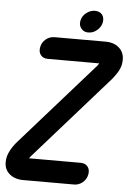

<svg xmlns="http://www.w3.org/2000/svg" viewBox="-79 -932 672 986"><g transform="rotate(5 257.5 -439.0)"><path d="M345 -774Q322 -774 308.5 -791Q295 -808 300 -831Q305 -856 326 -872Q347 -888 370 -888Q395 -888 407.5 -872Q420 -856 415 -831Q410 -808 390 -791Q370 -774 345 -774ZM151 -621Q126 -621 113.5 -637Q101 -653 106 -678Q111 -703 130.5 -719Q150 -735 175 -735H437Q488 -735 515 -704.5Q542 -674 531 -622Q526 -602 514.5 -583.5Q503 -565 489 -548L105 -113L106 -114Q103 -109 100.5 -106.5Q98 -104 98 -102Q98 -104 102 -104H364Q389 -104 401.5 -88Q414 -72 409 -47Q404 -22 384.5 -6Q365 10 340 10H78Q30 10 1.5 -19Q-27 -48 -16 -101Q-11 -121 0 -140Q11 -159 25 -176L410 -612L409 -611Q411 -614 412.5 -616.5Q414 -619 415 -621Z"/></g></svg>

Font: VDS
Style: Bold Italic
Weight: 700
Designer: artmaker
Foundry: artmaker
Version: Version 1.000 2009 initial release